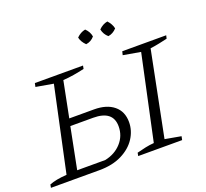

<svg xmlns="http://www.w3.org/2000/svg" viewBox="-148 -1024 1282 1195"><g transform="rotate(-20 492.5 -426.5)"><path d="M-7 0 -3 -21Q39 -38 112 -43L232 -603L117 -623L122 -647H441L437 -626Q402 -618 366 -612Q330 -606 295 -604L248 -367H412Q495 -367 542.5 -328Q590 -289 590 -219Q590 -162 557.5 -112Q525 -62 463 -31Q401 0 314 0ZM571 0 575 -21Q605 -29 633.5 -35Q662 -41 690 -43L810 -603L695 -623L701 -647H992L987 -626Q961 -620 932.5 -614Q904 -608 873 -604L761 -43L867 -24L862 0ZM184 -47H370Q437 -61 478.5 -107Q520 -153 520 -216Q520 -320 389 -320H238ZM530 -853Q556 -828 561 -796Q538 -769 505 -765Q478 -791 472 -821Q498 -847 530 -853ZM677 -853Q689 -840 697 -825.5Q705 -811 708 -796Q683 -769 652 -765Q626 -787 619 -821Q644 -847 677 -853Z"/></g></svg>

Font: Piazzolla SC Light
Style: Italic
Weight: 300
Italic angle: -11.3°
Designer: Juan Pablo del Peral
Foundry: Huerta Tipografica
Version: Version 1.330